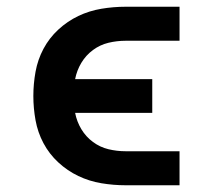

<svg xmlns="http://www.w3.org/2000/svg" viewBox="-20 -550 640 570"><path d="M353 0Q317 0 281 -6Q245 -12 212.5 -27.5Q180 -43 153 -68Q126 -93 109 -125Q92 -157 85.5 -193Q79 -229 79 -265Q79 -301 85.5 -337Q92 -373 109 -405Q126 -437 153 -462Q180 -487 212.5 -502.5Q245 -518 281 -524Q317 -530 353 -530H513V-429H353Q327 -429 302 -423Q277 -417 256 -401.5Q235 -386 221.5 -363.5Q208 -341 203 -315H432V-215H203Q208 -189 221.5 -166.5Q235 -144 256 -128.5Q277 -113 302 -107Q327 -101 353 -101H513V0Z"/></svg>

Font: Iosevka Slab Extended
Style: Bold
Weight: 700
Width: 7
Monospace: yes
Designer: Belleve Invis
Foundry: Belleve Invis
Version: Version 11.1.0; ttfautohint (v1.8.3)